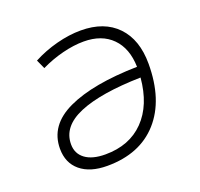

<svg xmlns="http://www.w3.org/2000/svg" viewBox="-100 -637 786 756"><g transform="rotate(-20 293.0 -258.5)"><path d="M306.2 -482.4Q264.6 -482.4 217.3 -470.5Q169.9 -458.5 125.5 -437L108.4 -474.6Q155.3 -499.5 208.5 -513.4Q261.7 -527.3 310.5 -527.3Q408.2 -527.3 462.6 -470.7Q517.1 -414.1 517.1 -313Q517.1 -161.1 440.7 -75.7Q364.3 9.8 227.5 9.8Q155.8 9.8 115.2 -23.9Q74.7 -57.6 74.7 -117.2Q74.7 -215.3 179.2 -264.2Q283.7 -313 470.2 -316.9Q468.3 -395 425 -438.7Q381.8 -482.4 306.2 -482.4ZM468.8 -272.5Q300.3 -268.6 210.9 -231Q121.6 -193.4 121.6 -118.7Q121.6 -79.6 151.4 -57.4Q181.2 -35.2 235.8 -35.2Q336.9 -35.2 397.9 -97.7Q459 -160.2 468.8 -272.5Z"/></g></svg>

Font: Cascadia Code ExtraLight
Style: Italic
Weight: 200
Italic angle: -10°
Monospace: yes
Designer: Aaron Bell
Foundry: Saja Typeworks
Version: Version 2404.023; ttfautohint (v1.8.4)